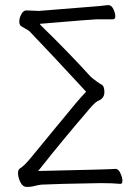

<svg xmlns="http://www.w3.org/2000/svg" viewBox="-20 -727 540 756"><path d="M142 0Q123 3 113 6Q103 9 86 9Q69 9 60 -10Q51 -29 51 -45Q51 -60 59 -64Q77 -75 107.5 -113Q138 -151 202 -228L236 -269Q279 -323 319 -366Q176 -521 96 -604Q87 -611 76 -616.5Q65 -622 60.5 -626.5Q56 -631 56 -643.5Q56 -656 64 -671Q72 -686 84 -686L133 -684L370 -703L406 -707Q419 -707 426.5 -691Q434 -675 434 -663Q434 -651 425 -651H361Q347 -651 147 -634L136 -633L143 -625Q252 -519 337 -425Q359 -406 384 -391Q391 -383 391 -364Q391 -343 373 -333Q370 -331 363 -328Q351 -322 321 -285Q232 -182 137 -62L130 -54H141Q416 -60 436 -62Q446 -62 454 -45Q462 -28 462 -15.5Q462 -3 454 -3Q422 -6 377 -6Q195 -3 143 0ZM369 -330V-331Q369 -331 369 -330Z"/></svg>

Font: LXGW WenKai Mono TC Light
Style: Regular
Weight: 300
Designer: LXGW / Fontworks Inc.
Foundry: LXGW / Fontworks Inc.
Version: Version 1.330